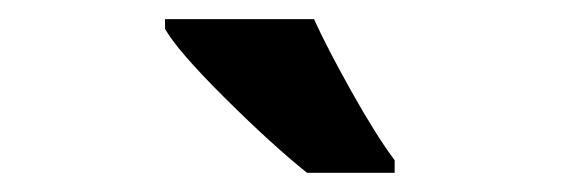

<svg xmlns="http://www.w3.org/2000/svg" viewBox="-20 -786 584 200"><path d="M299.8 -606Q263.2 -635.3 213.9 -684.3Q164.6 -733.4 151.9 -755.9V-766.1H307.1Q320.3 -736.8 346.4 -690.2Q372.6 -643.6 391.1 -619.1V-606Z"/></svg>

Font: TypoPRO Open Sans Condensed
Style: Bold
Weight: 700
Width: 3
Foundry: Ascender Corporation
Version: Version 1.11